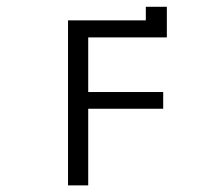

<svg xmlns="http://www.w3.org/2000/svg" viewBox="-20 -560 640 580"><path d="M185.5 -498.5H420.5V-539.5H484V-447H246.5V-282H473V-231.5H246.5V0H185.5Z"/></svg>

Font: JuliaMono
Style: Regular
Weight: 400
Monospace: yes
Designer: cormullion
Foundry: corm
Version: Version 0.055; ttfautohint (v1.8.4)